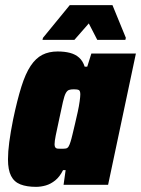

<svg xmlns="http://www.w3.org/2000/svg" viewBox="-20 -718 548 746"><path d="M120 8Q84 8 59.5 -1.5Q35 -11 23 -34.5Q11 -58 11 -99Q11 -128 16 -166Q21 -204 31 -254Q47 -330 63 -381Q79 -432 99 -462Q119 -492 144.5 -505Q170 -518 204 -518Q231 -518 252 -512.5Q273 -507 287.5 -494Q302 -481 309 -459H319L335 -510H508L400 0H227L235 -57H225Q212 -31 194.5 -17Q177 -3 158 2.5Q139 8 120 8ZM218 -140Q229 -140 235.5 -141Q242 -142 246 -148Q250 -154 254 -167Q257 -176 261.5 -195Q266 -214 271.5 -237Q277 -260 282 -283Q287 -306 289.5 -324.5Q292 -343 292 -351Q292 -365 286.5 -368Q281 -371 267 -371Q255 -371 248 -368.5Q241 -366 235.5 -356Q230 -346 224.5 -322Q219 -298 210 -255Q201 -214 196.5 -191.5Q192 -169 192 -157Q192 -149 195 -145Q198 -141 204 -140.5Q210 -140 218 -140ZM145 -563 147 -571 251 -698H417L469 -571L467 -563H358L325 -627L269 -563Z"/></svg>

Font: Saira SemiCondensed Black
Style: Italic
Weight: 900
Width: 4
Italic angle: -12°
Designer: Hector Gatti with collaboration of the Omnibus-Type team
Foundry: Omnibus-Type
Version: Version 1.101